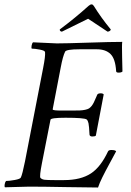

<svg xmlns="http://www.w3.org/2000/svg" viewBox="-27 -836 588 860"><path d="M383.3 -816.4Q388.7 -816.4 393.1 -809.6Q426.3 -755.9 469.2 -704.1Q468.8 -699.7 464.1 -697Q459.5 -694.3 454.6 -694.3L367.7 -752Q297.4 -717.8 250.5 -694.3Q246.1 -694.3 243.2 -697Q240.2 -699.7 240.7 -704.1Q309.6 -755.4 369.6 -809.6Q377.4 -816.4 383.3 -816.4ZM227.5 -641.6Q268.6 -641.6 369.1 -645Q469.7 -648.4 520.5 -648.4Q518.6 -636.2 520 -580.1Q521.5 -523.9 521.5 -515.6Q516.6 -510.7 503.9 -510.7Q493.2 -510.7 493.2 -517.6Q489.7 -572.8 468 -594Q446.3 -615.2 407.2 -615.2H329.1Q270 -615.2 264.6 -604.5Q254.4 -584 245.1 -534.2L209 -346.7Q208.5 -344.7 211.7 -343.5Q214.8 -342.3 220.5 -341.8Q226.1 -341.3 232.4 -341.1Q238.8 -340.8 247.1 -340.8H294.9Q317.4 -340.8 330.1 -341.3Q342.8 -341.8 354.2 -344.2Q365.7 -346.7 371.6 -350.3Q377.4 -354 383.3 -361.3Q389.2 -368.7 393.6 -377.9Q397.9 -387.2 404.3 -401.9Q406.7 -407.7 408.2 -411.1Q411.1 -418 423.8 -418Q434.1 -418 437.5 -413.1L402.3 -228.5Q398.4 -224.6 386.7 -224.6Q375.5 -224.6 374 -232.4Q372.1 -272 369.4 -283.9Q366.7 -295.9 361.3 -300.8Q351.1 -308.6 266.6 -308.6Q201.2 -308.6 199.2 -299.8L161.1 -106.4Q148.9 -44.4 154.3 -39.1Q161.1 -32.2 172.9 -30.8Q184.6 -29.3 216.8 -29.3H259.8Q335 -29.3 380.9 -59.6Q424.3 -88.4 457 -158.2Q460 -164.1 471.7 -164.1Q489.3 -164.1 493.2 -158.2Q486.8 -146 465.3 -106.4Q443.8 -66.9 431.2 -41.3Q418.5 -15.6 412.1 3.9Q365.7 3.9 266.4 2Q167 0 103.5 0Q81.1 0 46.4 1.5Q11.7 2.9 -4.9 2.9Q-7.8 -1 -5.9 -11.2Q-3.9 -21.5 0 -25.4Q13.7 -25.4 38.6 -29.8Q63.5 -34.2 66.4 -41Q73.2 -54.7 85 -113.3L166 -530.3Q176.8 -585 174.8 -602.5Q174.3 -609.4 151.6 -613.8Q128.9 -618.2 115.2 -618.2Q112.8 -621.6 114.7 -632.3Q116.7 -643.1 121.1 -646.5Q213.9 -641.6 227.5 -641.6Z"/></svg>

Font: Amiri
Style: Slanted
Weight: 400
Italic angle: 9°
Designer: Khaled Hosny
Version: Version 000.107